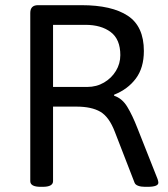

<svg xmlns="http://www.w3.org/2000/svg" viewBox="-20 -720 650 742"><path d="M295 -700Q412 -700 474 -659Q536 -618 536 -523Q536 -458 505 -416.5Q474 -375 421 -354V-350Q452 -340 472 -307Q492 -274 511 -225L589 -28Q592 -19 592 -14Q592 2 550 2H540Q525 2 514 -2Q503 -6 500 -14L424 -210Q402 -268 368 -288Q334 -308 275 -308H185V-20Q185 2 145 2H137Q97 2 97 -20V-670Q97 -700 127 -700ZM310 -624H185V-384H317Q353 -384 382 -401Q411 -418 428 -446Q445 -474 445 -507Q445 -568 408 -596Q371 -624 310 -624Z"/></svg>

Font: Asap VF Beta
Style: Regular
Weight: 400
Designer: Pablo Cosgaya
Foundry: Pablo Cosgaya
Version: Version 1.007